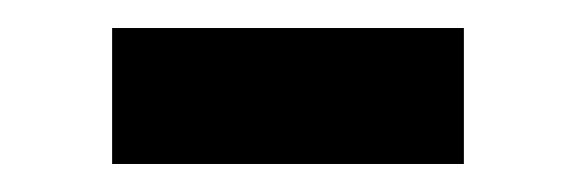

<svg xmlns="http://www.w3.org/2000/svg" viewBox="-20 -346 411 137"><path d="M311 -229V-326H60V-229Z"/></svg>

Font: Domine
Style: Bold
Weight: 700
Designer: Pablo Impallari, Rodrigo Fuenzalida, Brenda Gallo
Foundry: Pablo Impallari, Rodrigo Fuenzalida, Brenda Gallo
Version: Version 2.000